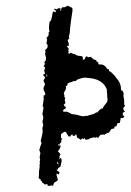

<svg xmlns="http://www.w3.org/2000/svg" viewBox="-20 -559 457 670"><path d="M115 63V60L116 52V39L117 33L118 26Q119 22 118 19V16L119 13Q120 10 118 6Q122 -1 118 -10L119 -12V-15L120 -20L121 -24L120 -28L119 -31L117 -35Q120 -48 125 -59L122 -68L126 -83L129 -99L128 -110Q128 -116 131 -121L128 -136Q134 -146 128 -161L130 -172L132 -183L129 -189L131 -203L133 -216Q133 -218 130 -219L134 -221L131 -224Q133 -226 136 -227Q138 -228 138 -229V-231L136 -238L133 -244Q130 -252 134 -257L136 -262L137 -266L135 -270L133 -273Q133 -277 132 -278Q133 -282 138 -288Q136 -290 134 -293Q132 -295 131 -296L130 -298L136 -301Q138 -303 136 -306L135 -309L134 -311L136 -318L137 -325L135 -326L132 -327Q133 -329 137 -336L136 -339L134 -341L137 -345L140 -349V-355Q142 -358 140 -360L137 -372L138 -374Q138 -376 139 -377Q139 -380 137 -382L139 -385L141 -388L144 -391L146 -394V-403L144 -405L142 -408L143 -413L144 -418Q145 -422 142 -427L146 -431L149 -435Q150 -438 150 -447Q151 -447 153 -449Q150 -457 151 -466L152 -475L153 -483L159 -489Q158 -491 160 -496L161 -500L162 -503Q162 -512 166 -519L170 -518L174 -516Q175 -517 175 -522Q174 -522 173 -523Q172 -524 170 -524V-529L174 -528L177 -526L178 -527Q180 -528 182 -529Q184 -530 186 -531Q189 -530 193 -528L196 -531L198 -534H201L203 -533L210 -536L217 -539Q224 -535 231 -532Q233 -530 233 -527V-522L228 -488Q224 -460 224 -450Q224 -443 220 -431L222 -425L216 -419Q221 -407 220 -400L217 -399L213 -397L217 -393L220 -389L219 -386L218 -383L219 -381L220 -379L218 -375L219 -373L221 -371L224 -373L226 -375L232 -373L237 -370Q239 -370 240 -371Q248 -364 258 -364Q261 -364 267 -362L269 -359V-355Q268 -352 271 -350Q276 -352 277 -355L278 -359L280 -362Q281 -363 285 -361L290 -359L296 -361L300 -358L304 -354Q308 -350 314 -350Q316 -349 318 -343H320L323 -342V-335L328 -334H333Q338 -334 343 -331Q348 -328 355 -318H358L360 -317Q360 -313 361 -311Q367 -309 374 -301L381 -294Q382 -293 383 -291Q384 -289 385 -288L389 -283L393 -278Q398 -271 401 -260L402 -253V-249L403 -244Q404 -244 405 -243Q406 -242 408 -242L410 -237L412 -232Q410 -226 411 -222L412 -217L413 -212Q414 -200 413 -194Q414 -193 417 -191L413 -186L410 -182Q410 -176 416 -169Q412 -167 409 -166Q407 -160 410 -156L412 -154L414 -152Q413 -149 408 -147H401L400 -139L398 -130H394L390 -129L388 -124L386 -118H381Q380 -117 378 -110H374L369 -109Q366 -106 361 -97Q357 -96 349 -92Q345 -90 343 -88L342 -89L340 -90L330 -88L326 -83L322 -77L319 -79L316 -81L313 -78L311 -79L309 -80L293 -76Q293 -74 289 -73L284 -72L279 -71L277 -74L275 -77L272 -74L270 -75Q268 -76 267 -76L262 -71L256 -75L249 -79Q248 -84 246 -91Q244 -89 242 -87L241 -85H234Q233 -86 233 -90H231L227 -86L224 -82L222 -83H219L210 -98L208 -99H205Q202 -98 193 -91V-77Q194 -77 195 -76Q196 -76 198 -75L194 -71V-63L188 -57Q189 -56 189 -54Q191 -52 191 -50V-46L187 -38L182 -31L187 -26L191 -20L189 -17L187 -13L188 -10L189 -7H193Q196 -2 195 4Q194 8 192.5 14.5Q191 21 191 22L190 23Q188 24 186 25.5Q184 27 182 29Q182 32 181 33H177Q179 37 182 38L185 40L188 43Q187 46 185 50Q184 49 181 48L178 46V48L177 50Q180 64 182 68Q181 72 175 75L171 77Q170 78 169 79Q168 80 168 81Q167 82 167 83Q166 85 166 86L165 91Q163 91 162 87Q153 91 146 89V87L145 83L141 84L137 85Q136 85 135 84L133 82L131 80Q129 80 128 79L127 76L126 73Q124 73 122 71V67L118 65ZM211 -183 206 -179 200 -175Q201 -174 201 -169H214L221 -166L228 -162L236 -160Q242 -160 245 -159L254 -157L260 -155L266 -154Q274 -152 278 -155H281L283 -154L291 -157L299 -159Q310 -162 312 -164Q314 -166 317 -167H319L320 -166Q321 -169 326 -174L330 -177L333 -180H338Q339 -184 345 -192L353 -202L355 -208Q356 -212 355 -214Q354 -218 354 -230L353 -238V-246Q341 -280 297 -286L287 -287L278 -288Q266 -288 259 -284Q252 -284 245 -277Q245 -276 243 -276H236L231 -273L226 -272Q220 -271 216 -267L215 -263L214 -259Q210 -259 209 -260Q214 -250 203 -236V-232L204 -229Q206 -224 204 -222L206 -219L208 -217Q204 -211 208 -202V-199L202 -193L206 -188ZM180 12Q183 13 185 15Q184 10 179 3Q180 5 180 12ZM184 -52 185 -51 187 -49 189 -54 185 -56Q182 -54 184 -52ZM143 -295H142L140 -294L142 -293Q144 -292 145 -292Q145 -301 142 -301Q143 -300 143 -295ZM194 -523 193 -527 189 -525Q190 -521 194 -523ZM189 -6 185 -8 187 -5 188 -2Q189 -3 189 -6ZM211 -494Q211 -492 212 -491Q212 -493 211 -494ZM185 21Q186 21 186 20L185 19L184 20Q185 20 185 21ZM142 -311Z"/></svg>

Font: Kom-post
Style: Regular
Weight: 400
Designer: @guaschetti
Foundry: guaschetti
Version: Version 1.00 December 6, 2021, initial release